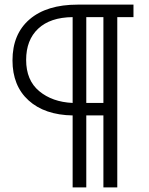

<svg xmlns="http://www.w3.org/2000/svg" viewBox="-20 -730 642 830"><path d="M34 -469Q34 -583 108 -646.5Q182 -710 316 -710H557V-656H487V80H427V-231H353V80H294V-231Q173 -233 103.5 -296Q34 -359 34 -469ZM93 -471Q93 -383 149.5 -336Q206 -289 294 -285V-656Q197 -655 145 -606Q93 -557 93 -471ZM427 -285V-656H353V-285Z"/></svg>

Font: Raleway
Style: Regular
Weight: 400
Designer: Matt McInerney, Pablo Impallari, Rodrigo Fuenzalida
Foundry: Matt McInerney, Pablo Impallari, Rodrigo Fuenzalida
Version: Version 1.000;PS 001.001;hotconv 1.0.56; ttfautohint (v1.5)